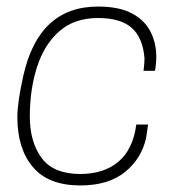

<svg xmlns="http://www.w3.org/2000/svg" viewBox="-20 -558 551 586"><path d="M225 8Q128 8 80.5 -48Q33 -104 33 -200Q33 -246 51 -326Q98 -538 279 -538Q343 -538 382 -517.5Q421 -497 439 -462Q457 -427 457 -385Q457 -363 453 -342H418L419 -350Q421 -366 421 -380Q416 -443 382 -473Q348 -503 279 -503Q207 -503 161 -462.5Q115 -422 93 -353.5Q71 -285 71 -202Q71 -125 107 -76Q143 -27 225 -27Q297 -27 341.5 -64.5Q386 -102 396 -178H432L426 -137Q412 -74 361.5 -33Q311 8 225 8Z"/></svg>

Font: Tanohe Sans ExtraLight
Style: Italic
Weight: 200
Designer: Village Type and Design LLC & Cristiano Sobral
Foundry: Cooper Hewitt Smithsonian Design Museum
Version: Version 1.00;September 29, 2021;FontCreator 13.0.0.2655 64-b